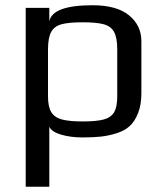

<svg xmlns="http://www.w3.org/2000/svg" viewBox="-20 -514 619 732"><path d="M78 -484H168V-432Q179 -494 333 -494Q425 -494 472 -455.5Q519 -417 519 -357V-158Q519 -115 506.5 -83Q494 -51 474 -33Q456 -16 424.5 -6Q393 4 362 7Q334 10 294 10Q250 10 213.5 -0.5Q177 -11 168 -31V198H78ZM427 -147V-325Q427 -370 415 -392Q403 -414 375.5 -421.5Q348 -429 295 -429Q242 -429 214.5 -421.5Q187 -414 175 -392Q163 -370 163 -325V-147Q163 -107 175.5 -86.5Q188 -66 216 -58.5Q244 -51 296 -51Q348 -51 375.5 -58.5Q403 -66 415 -86Q427 -106 427 -147Z"/></svg>

Font: Play
Style: Regular
Weight: 400
Designer: Jonas Hecksher (Cyrillic expansion: Cyreal)
Foundry: Jonas Hecksher, Playtype, e-types AS
Version: Version 2.101; ttfautohint (v1.5.65-e2d9)